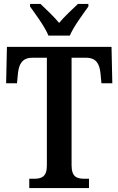

<svg xmlns="http://www.w3.org/2000/svg" viewBox="-20 -951 599 971"><path d="M225 -771H333C352 -816 400 -880 427 -918V-931H374C347 -905 305 -867 279 -835C253 -867 212 -905 185 -931H132V-918C159 -880 207 -816 225 -771ZM128 0H430V-47H408C370 -47 342 -55 342 -115V-659H415C468 -659 483 -626 488 -582L493 -530H548L544 -714H15L11 -530H66L71 -582C76 -626 92 -659 144 -659H217V-113C217 -55 188 -47 151 -47H128Z"/></svg>

Font: Noto Serif Bengali Condensed
Style: Regular
Weight: 400
Width: 3
Designer: Juan Bruce, Universal Thirst, Indian Type Foundry and the Monotype Design Team.
Foundry: Monotype Imaging Inc.
Version: Version 2.003